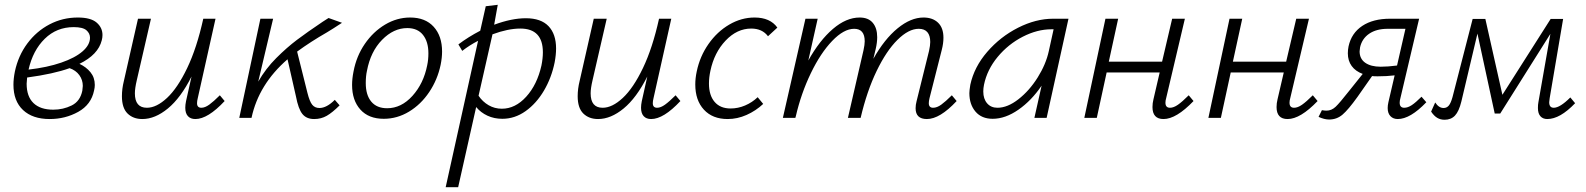

<svg xmlns="http://www.w3.org/2000/svg" viewBox="-20 -491 6607 800"><path d="M311 -225Q339 -212 357 -190Q375 -168 375 -137Q375 -126 372 -114Q360 -55 306 -25Q252 5 187 5Q116 5 76 -32.5Q36 -70 36 -138Q36 -163 42 -193Q56 -259 94 -310Q132 -361 186.5 -389.5Q241 -418 304 -418Q358 -418 382.5 -397Q407 -376 407 -345Q407 -334 404 -323Q389 -263 311 -225ZM287 -378Q216 -378 166.5 -329.5Q117 -281 99 -201Q177 -210 235 -230Q293 -250 324 -277Q355 -304 355 -334Q355 -352 340 -365Q325 -378 287 -378ZM325 -133Q325 -158 310.5 -178Q296 -198 270 -207Q204 -183 93 -168Q91 -150 91 -142Q91 -89 119.5 -61.5Q148 -34 202 -34Q243 -34 278.5 -51.5Q314 -69 323 -113Q325 -127 325 -133Z M916 -70Q846 5 794 5Q774 5 763 -7Q752 -19 752 -42Q752 -54 755 -69L778 -172Q733 -83 679.5 -39Q626 5 573 5Q535 5 511.5 -18Q488 -41 488 -90Q488 -121 496 -153L555 -413H609L550 -157Q542 -123 542 -102Q542 -42 592 -42Q632 -42 676 -83Q720 -124 760 -207.5Q800 -291 827 -413H878L804 -82Q801 -70 801 -61Q801 -42 819 -42Q834 -42 852 -55Q870 -68 896 -94Z M1375 -75 1395 -52Q1365 -22 1341.5 -8.5Q1318 5 1289 5Q1257 5 1240 -16Q1223 -37 1213 -90L1178 -244Q1058 -140 1028 0H977L1065 -413H1118L1056 -151Q1087 -205 1131 -249Q1175 -293 1217.5 -325Q1260 -357 1324 -400Q1332 -405 1338 -409Q1344 -413 1349 -416L1405 -396Q1386 -383 1369.5 -373Q1353 -363 1342 -356Q1274 -317 1218 -276L1261 -104Q1270 -68 1281 -54.5Q1292 -41 1311 -41Q1341 -41 1375 -75Z M1447 -137Q1447 -163 1453 -193Q1465 -257 1500 -308Q1535 -359 1584.5 -388.5Q1634 -418 1689 -418Q1752 -418 1787 -379.5Q1822 -341 1822 -276Q1822 -251 1816 -221Q1803 -159 1768.5 -107.5Q1734 -56 1684.5 -26Q1635 4 1579 4Q1516 4 1481.5 -34.5Q1447 -73 1447 -137ZM1760 -219Q1765 -242 1765 -269Q1765 -317 1742.5 -345.5Q1720 -374 1677 -374Q1620 -374 1572 -325Q1524 -276 1509 -196Q1504 -174 1504 -145Q1504 -95 1527 -67.5Q1550 -40 1593 -40Q1652 -40 1698.5 -91.5Q1745 -143 1760 -219Z M2297 -289Q2297 -263 2291 -231Q2278 -167 2246.5 -113.5Q2215 -60 2170 -28Q2125 4 2073 4Q2039 4 2011 -9Q1983 -22 1964 -45L1889 289H1837L1972 -321Q1937 -303 1906 -279L1890 -306Q1931 -337 1981 -363L2004 -465L2054 -471L2039 -388Q2112 -415 2171 -415Q2234 -415 2265.5 -382Q2297 -349 2297 -289ZM2242 -273Q2242 -372 2148 -372Q2097 -372 2032 -348L1974 -92Q1991 -67 2016 -52.5Q2041 -38 2071 -38Q2127 -38 2172.5 -88Q2218 -138 2236 -218Q2242 -248 2242 -273Z M2815 -70Q2745 5 2693 5Q2673 5 2662 -7Q2651 -19 2651 -42Q2651 -54 2654 -69L2677 -172Q2632 -83 2578.5 -39Q2525 5 2472 5Q2434 5 2410.5 -18Q2387 -41 2387 -90Q2387 -121 2395 -153L2454 -413H2508L2449 -157Q2441 -123 2441 -102Q2441 -42 2491 -42Q2531 -42 2575 -83Q2619 -124 2659 -207.5Q2699 -291 2726 -413H2777L2703 -82Q2700 -70 2700 -61Q2700 -42 2718 -42Q2733 -42 2751 -55Q2769 -68 2795 -94Z M3110 -372Q3051 -372 3003.5 -322Q2956 -272 2940 -196Q2934 -168 2934 -143Q2934 -94 2957.5 -66.5Q2981 -39 3024 -39Q3055 -39 3084.5 -51.5Q3114 -64 3137 -86L3160 -58Q3129 -29 3090.5 -12Q3052 5 3012 5Q2949 5 2913 -34Q2877 -73 2877 -139Q2877 -165 2883 -193Q2896 -256 2932 -307.5Q2968 -359 3018.5 -388.5Q3069 -418 3124 -418Q3189 -418 3219 -376L3180 -340Q3156 -372 3110 -372Z M3966 -70Q3896 5 3842 5Q3795 5 3795 -40Q3795 -54 3799 -69L3851 -279Q3856 -302 3856 -316Q3856 -343 3844 -357Q3832 -371 3808 -371Q3766 -371 3719.5 -325Q3673 -279 3632.5 -195Q3592 -111 3566 0H3513L3578 -282Q3583 -305 3583 -319Q3583 -371 3539 -371Q3496 -371 3447.5 -320.5Q3399 -270 3358.5 -186Q3318 -102 3296 -7L3294 0H3242L3336 -413H3387L3348 -239Q3395 -323 3450.5 -370.5Q3506 -418 3562 -418Q3598 -418 3616.5 -396Q3635 -374 3635 -336Q3635 -314 3629 -288L3619 -246Q3665 -328 3720 -373Q3775 -418 3828 -418Q3866 -418 3888.5 -396.5Q3911 -375 3911 -334Q3911 -310 3904 -283L3853 -82Q3850 -70 3850 -61Q3850 -42 3868 -42Q3884 -42 3902 -55Q3920 -68 3946 -94Z M4432 -413 4341 0H4290L4320 -134Q4278 -72 4223.5 -34Q4169 4 4116 4Q4070 4 4044.5 -26Q4019 -56 4019 -103Q4019 -114 4023 -138Q4039 -212 4093.5 -275Q4148 -338 4222 -375.5Q4296 -413 4368 -413ZM4350 -278 4370 -369H4361Q4302 -369 4241.5 -338Q4181 -307 4137 -254Q4093 -201 4080 -138Q4077 -123 4077 -110Q4077 -79 4093 -60.5Q4109 -42 4136 -42Q4178 -42 4223.5 -77.5Q4269 -113 4303.5 -168Q4338 -223 4350 -278Z M4953 -70Q4881 5 4828 5Q4782 5 4782 -45Q4782 -61 4786 -77L4812 -189H4591L4550 0H4498L4586 -413H4639L4600 -234H4822L4864 -413H4917L4839 -82Q4836 -72 4836 -63Q4836 -42 4855 -42Q4870 -42 4888 -54.5Q4906 -67 4933 -94Z M5470 -70Q5398 5 5345 5Q5299 5 5299 -45Q5299 -61 5303 -77L5329 -189H5108L5067 0H5015L5103 -413H5156L5117 -234H5339L5381 -413H5434L5356 -82Q5353 -72 5353 -63Q5353 -42 5372 -42Q5387 -42 5405 -54.5Q5423 -67 5450 -94Z M5923 -65Q5856 5 5804 5Q5785 5 5773.5 -7Q5762 -19 5762 -41Q5762 -52 5765 -65L5791 -177Q5759 -173 5720 -173Q5705 -173 5697 -174L5636 -87Q5598 -34 5574 -13.5Q5550 7 5518 7Q5498 7 5474 -4L5488 -32Q5498 -30 5507 -30Q5528 -30 5545 -46Q5562 -62 5602 -113L5658 -183Q5628 -194 5612 -216Q5596 -238 5596 -269Q5596 -283 5599 -298Q5611 -353 5656 -383Q5701 -413 5772 -413H5893L5815 -82Q5812 -72 5812 -63Q5812 -42 5831 -42Q5846 -42 5862.5 -53Q5879 -64 5903 -88ZM5801 -218 5836 -371H5762Q5715 -371 5685 -350.5Q5655 -330 5647 -294Q5645 -282 5645 -277Q5645 -246 5668.5 -229.5Q5692 -213 5733 -213Q5763 -213 5801 -218Z M6543 -61Q6480 5 6427 5Q6409 5 6398.5 -6.5Q6388 -18 6388 -41Q6388 -56 6390 -65L6440 -350L6231 -18H6208L6136 -351L6069 -68Q6059 -27 6042.5 -9.5Q6026 8 5999 8Q5982 8 5968.5 0Q5955 -8 5943 -26L5960 -64Q5975 -41 5995 -41Q6008 -41 6016.5 -51Q6025 -61 6032 -86L6116 -412H6169L6240 -96L6441 -412H6493L6437 -82Q6435 -70 6435 -65Q6435 -42 6454 -42Q6480 -42 6523 -85Z"/></svg>

Font: Ysabeau Semilight
Style: Italic
Weight: 300
Italic angle: -12°
Designer: Christian Thalmann (Catharsis Fonts)
Version: Version 0.003